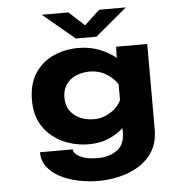

<svg xmlns="http://www.w3.org/2000/svg" viewBox="-60 -764 995 1035"><g transform="rotate(-5 437.5 -246.5)"><path d="M398 11Q323.5 11 258 -18.5Q192.5 -48 152 -106.5Q111.5 -165 111.5 -251.5Q111.5 -338.5 148.5 -396Q185.5 -453.5 247.5 -482.2Q309.5 -511 384 -511Q446.5 -511 498 -490.8Q549.5 -470.5 586.5 -440L589 -500H757V-38.5Q757 30 728.5 77.8Q700 125.5 652.5 155.2Q605 185 547.2 198.8Q489.5 212.5 431.5 212.5Q376 212.5 322.2 201.2Q268.5 190 225 167.2Q181.5 144.5 155.8 110.5Q130 76.5 130 31H307.5Q307.5 53 342.2 71.2Q377 89.5 436 89.5Q499.5 89.5 542 60Q584.5 30.5 584.5 -37.5V-59.5Q551 -29 504 -9Q457 11 398 11ZM287 -250.5Q287 -207.5 307.8 -178.8Q328.5 -150 362.5 -135.5Q396.5 -121 436 -121Q469 -121 499.5 -134Q530 -147 552.8 -168.2Q575.5 -189.5 584.5 -213V-295.5Q566.5 -329 525.5 -354Q484.5 -379 433.5 -379Q394.5 -379 361 -364.8Q327.5 -350.5 307.2 -322Q287 -293.5 287 -250.5ZM204.5 -706.5H348.5L432 -629.5L515 -706.5H659L487.5 -563H376Z"/></g></svg>

Font: Trispace SemiExpanded
Style: Bold
Weight: 700
Width: 6
Designer: Tyler Finck
Foundry: Etcetera Type Company
Version: Version 1.210; ttfautohint (v1.8.3)